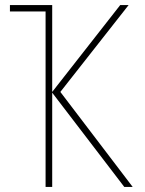

<svg xmlns="http://www.w3.org/2000/svg" viewBox="-20 -734 570 754"><path d="M159 0V-689H19V-714H185V-373L452 -714H485L217 -373L501 0H468L185 -370V0Z"/></svg>

Font: Noto Sans Mono Condensed Thin
Style: Regular
Weight: 100
Width: 3
Designer: Monotype Design Team
Foundry: Monotype Imaging Inc.
Version: Version 2.014; ttfautohint (v1.8.4.7-5d5b)